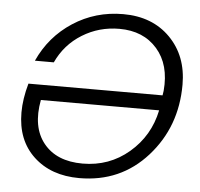

<svg xmlns="http://www.w3.org/2000/svg" viewBox="-51 -760 855 820"><g transform="rotate(5 376.0 -350.0)"><path d="M327 -56Q441 -56 525.5 -128Q610 -200 633 -311H126Q104 -194 159.5 -125Q215 -56 327 -56ZM318 7Q197 7 122.5 -62.5Q48 -132 48 -251Q48 -309 67 -376H642L645 -396Q655 -508 596 -575.5Q537 -643 434 -643Q347 -643 275 -598.5Q203 -554 167 -476H86Q134 -582 230 -644.5Q326 -707 445 -707Q570 -707 646.5 -629.5Q723 -552 723 -429Q723 -248 609 -120.5Q495 7 318 7Z"/></g></svg>

Font: Poppins Light
Style: Italic
Weight: 300
Italic angle: -10°
Designer: Ninad Kale (Devanagari), Jonny Pinhorn (Latin)
Foundry: Indian Type Foundry
Version: Version 3.200;PS 1.000;hotconv 16.6.54;makeotf.lib2.5.65590